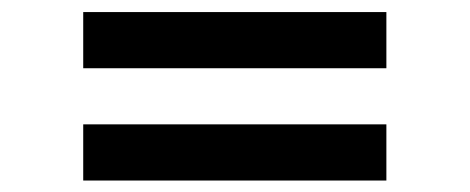

<svg xmlns="http://www.w3.org/2000/svg" viewBox="-20 -522 790 323"><path d="M120 -407.2V-501.7H630V-407.2ZM120 -218.3V-312.8H630V-218.3Z"/></svg>

Font: Vela Sans GX ExtLt
Style: Regular
Weight: 200
Designer: Principal design: Mikhail Sharanda - project Manrope.
Design modification: Ravid Balaliev
Foundry: Mikhail Sharanda
Version: Version 1.001